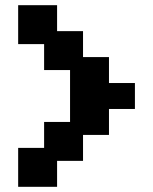

<svg xmlns="http://www.w3.org/2000/svg" viewBox="-20 -720 590 740"><path d="M300 -600H200V-700H50V-550H150V-450H250V-250H150V-150H50V0H200V-100H300V-200H400V-300H500V-400H400V-500H300Z"/></svg>

Font: LS-VG5000 Bold
Style: Regular
Weight: 400
Designer: Justin Bihan, 2021
Foundry: Justin Bihan, 2021
Version: Version 1.000;Glyphs 3.1.2 (3151)